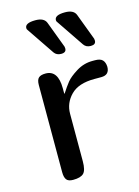

<svg xmlns="http://www.w3.org/2000/svg" viewBox="-115 -813 633 877"><g transform="rotate(-15 202.0 -374.5)"><path d="M95 -716Q92 -719 92 -725Q92 -749 141 -749Q182 -749 192 -723L239 -598Q240 -594 240 -589Q240 -570 216 -570Q194 -570 183 -586ZM235 -716Q232 -719 232 -725Q232 -749 281 -749Q322 -749 332 -723L379 -598Q380 -594 380 -589Q380 -570 356 -570Q334 -570 323 -586ZM404 -459Q404 -420 365 -420H332Q257 -420 220.5 -383Q184 -346 184 -295V-71Q184 -28 169.5 -14Q155 0 120 0Q97 0 88.5 -11.5Q80 -23 80 -47V-459Q80 -483 90 -492.5Q100 -502 123 -502Q182 -502 182 -416V-391H184Q202 -419 217.5 -438.5Q233 -458 268.5 -480Q304 -502 345 -502H357Q382 -502 392.5 -491Q403 -480 404 -459Z"/></g></svg>

Font: Marmelad
Style: Regular
Weight: 400
Designer: Manvel Shmavonyan
Foundry: Cyreal
Version: Version 1.001;PS 001.001;hotconv 1.0.88;makeotf.lib2.5.64775